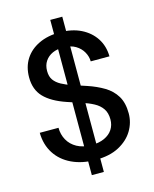

<svg xmlns="http://www.w3.org/2000/svg" viewBox="-128 -876 842 1049"><g transform="rotate(-15 293.0 -352.0)"><path d="M259 87V-791H327V87ZM301 12Q225 12 167 -15.5Q109 -43 77 -93Q45 -143 44 -210H150Q150 -172 167.5 -140.5Q185 -109 218.5 -90.5Q252 -72 301 -72Q343 -72 373.5 -86Q404 -100 420 -124.5Q436 -149 436 -181Q436 -218 419.5 -242Q403 -266 374 -281.5Q345 -297 307.5 -309Q270 -321 229 -335Q147 -363 106.5 -405.5Q66 -448 66 -517Q66 -576 93.5 -619.5Q121 -663 172 -687.5Q223 -712 291 -712Q360 -712 410.5 -687Q461 -662 490 -618Q519 -574 520 -515H414Q414 -542 399.5 -568Q385 -594 357.5 -610.5Q330 -627 289 -627Q254 -628 227.5 -616Q201 -604 185.5 -581Q170 -558 170 -526Q170 -494 184 -474.5Q198 -455 223.5 -441Q249 -427 284 -415.5Q319 -404 361 -390Q412 -373 453 -348.5Q494 -324 517.5 -285.5Q541 -247 541 -187Q541 -135 514 -90Q487 -45 434 -16.5Q381 12 301 12Z"/></g></svg>

Font: DMSans_18ptMedium
Style: Regular
Weight: 500
Designer: Colophon Foundry, Jonny Pinhorn
Foundry: Colophon Foundry
Version: Version 4.004;gftools[0.9.30]